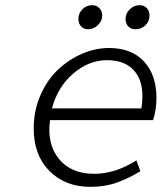

<svg xmlns="http://www.w3.org/2000/svg" viewBox="-20 -707 640 740"><path d="M319.8 -594.2Q302.7 -594.2 292.5 -605.2Q282.2 -616.2 282.2 -633.8Q282.2 -655.8 297.6 -671.4Q313 -687 335.9 -687Q352.1 -687 363 -675.5Q374 -664.1 374 -647Q374 -626 357.2 -610.1Q340.3 -594.2 319.8 -594.2ZM502 -594.2Q484.9 -594.2 474.4 -605.2Q463.9 -616.2 463.9 -633.8Q463.9 -655.3 480.2 -671.1Q496.6 -687 518.1 -687Q535.2 -687 545.7 -675.8Q556.2 -664.6 556.2 -647Q556.2 -625 540.5 -609.6Q524.9 -594.2 502 -594.2ZM328.1 13.2Q231.9 13.2 170.9 -47.6Q109.9 -108.4 109.9 -211.9Q109.9 -280.3 135.7 -339.6Q161.6 -398.9 203.1 -438.2Q244.6 -477.5 296.1 -499.8Q347.7 -522 399.9 -522Q486.8 -522 534.9 -470.2Q583 -418.5 583 -329.1Q583 -283.2 569.8 -244.1H172.9Q160.2 -152.3 207 -94.7Q253.9 -37.1 342.8 -37.1Q424.3 -37.1 505.9 -88.9L521 -46.9Q474.6 -19 429.4 -2.9Q384.3 13.2 328.1 13.2ZM180.2 -289.1H524.9Q539.1 -378.4 503.4 -426.8Q467.8 -475.1 392.1 -475.1Q323.2 -475.1 262.9 -424.1Q202.6 -373 180.2 -289.1Z"/></svg>

Font: Office Code Pro D Light Italic
Style: Regular
Weight: 300
Italic angle: -9°
Designer: Nathan Rutzky & Paul D. Hunt
Foundry: Adobe Systems Incorporated
Version: Version 1.004;PS 001.004;hotconv 1.0.70;makeotf.lib2.5.58329